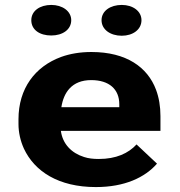

<svg xmlns="http://www.w3.org/2000/svg" viewBox="-20 -749 730 779"><path d="M617 -85 534 -163C501 -127 451 -104 381 -104C359 -104 339 -106 321 -112C270 -128 234 -165 227 -218H631V-278C631 -317 625 -353 613 -385C579 -476 493 -538 351 -538C305 -538 264 -531 228 -518C122 -479 55 -390 55 -265V-246C55 -211 63 -177 77 -146C120 -54 217 10 369 10C486 10 568 -29 617 -85ZM464 -326V-314H229C238 -373 271 -424 350 -424C423 -424 464 -387 464 -326ZM188 -605C234 -605 269 -629 269 -667C269 -704 233 -729 188 -729C142 -729 107 -705 107 -667C107 -628 141 -605 188 -605ZM474 -604C519 -604 554 -629 554 -667C554 -704 519 -729 474 -729C428 -729 392 -705 392 -667C392 -629 428 -604 474 -604Z"/></svg>

Font: Asimov
Style: XWid
Weight: 500
Designer: Google
Version: Version 2.000980; 2014